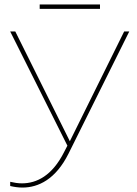

<svg xmlns="http://www.w3.org/2000/svg" viewBox="-20 -842 618 866"><path d="M26 -22V-3C43 1 62 4 81 4C153 4 231 -33 289 -149L563 -700H540L295 -205L49 -700H26L284 -185L268 -154C215 -50 146 -15 79 -15C61 -15 43 -18 26 -22ZM159 -802H431V-822H159Z"/></svg>

Font: Chess Sans Thin
Style: Regular
Weight: 100
Designer: Wolf Bōese
Foundry: Wolf Bōese
Version: Version 7.223;Glyphs 3.3 (3306)